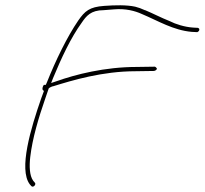

<svg xmlns="http://www.w3.org/2000/svg" viewBox="-20 -669 764 717"><path d="M140 -333 144 -329 134 -302C95 -190 49 -37 91 19C96 25 98 28 102 28C106 28 111 24 112 18C112 17 112 16 110 13L104 6C90 -13 89 -49 93 -83C101 -152 124 -229 149 -301L162 -339L166 -342C166 -342 175 -347 179 -347C250 -369 362 -403 487 -403L554 -404C559 -404 565 -408 566 -412C566 -414 561 -420 558 -420L491 -419C371 -419 262 -391 189 -365L171 -359L178 -377C209 -452 245 -529 285 -584C302 -609 319 -631 367 -631L405 -634C449 -638 485 -628 509 -617C571 -591 627 -556 696 -550L716 -549H717C717 -549 723 -552 724 -556C725 -561 724 -563 719 -565L701 -566C670 -568 635 -579 614 -590C581 -603 549 -620 522 -631H521C508 -637 497 -641 485 -644C453 -651 410 -650 369 -647C314 -643 297 -628 272 -592C231 -532 188 -444 155 -361L151 -352H144C141 -350 136 -337 140 -333Z"/></svg>

Font: Stray Cat
Style: ExLtExtObl
Weight: 200
Version: Version 1.0